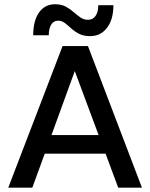

<svg xmlns="http://www.w3.org/2000/svg" viewBox="-20 -862 690 882"><path d="M233 -842.5Q262 -842.5 282.2 -831.5Q302.5 -820.5 318.2 -806.5Q334 -792.5 349.5 -781.8Q365 -771 385 -771Q406.5 -771 419 -789Q431.5 -807 431.5 -838H501Q501 -773 471.8 -734.5Q442.5 -696 394 -696Q363.5 -696 343 -706.8Q322.5 -717.5 307.2 -731.5Q292 -745.5 278 -756.2Q264 -767 246.5 -767Q226.5 -767 215.2 -748.8Q204 -730.5 204 -700H132.5Q132.5 -766.5 159.2 -804.5Q186 -842.5 233 -842.5ZM632 0H523L465 -156H185.5L128.5 0H18L267.5 -650.5H384ZM323.5 -535.5 216.5 -241.5H433Z"/></svg>

Font: Overused Grotesk Medium
Style: Regular
Weight: 525
Version: Version 0.004